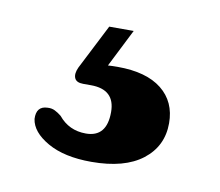

<svg xmlns="http://www.w3.org/2000/svg" viewBox="-41 -53 363 317"><g transform="rotate(10 141.0 105.5)"><path d="M119.5 -7H160.5L128.5 56.5Q136 56 145 56Q193 56 218.8 76.5Q244.5 97 244.5 133Q244.5 171.5 214.5 194.8Q184.5 218 129 218Q83.5 218 55.5 202Q27.5 186 24.5 164.5Q23.5 143 42.5 142.5Q49.5 142 55 144.8Q60.5 147.5 66 152Q83.5 173.5 112 173.5Q147 173.5 147 131.5Q147 93.5 106.5 93.5H93.5Q82 93.5 79 86.5Q76 79.5 81 68.5Z"/></g></svg>

Font: Fraunces 72pt Soft
Style: Bold
Weight: 700
Version: Version 1.000;[b76b70a41]